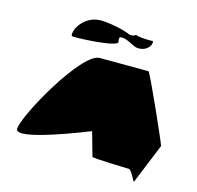

<svg xmlns="http://www.w3.org/2000/svg" viewBox="-107 -858 985 962"><g transform="rotate(15 385.5 -376.5)"><path d="M35 -113C35 -49 401 -199 401 -199L436 -75C437 -69 616 -64 629 -64C640 -64 669 -2 669 -8L754 -216C754 -224 604 -562 596 -562C596 -562 437 -563 343 -563C249 -563 35 -178 35 -113ZM179 -633C181 -627 425 -637 413 -666C411 -672 408 -692 418 -690C448 -696 488 -662 511 -660C576 -655 590 -717 574 -714C558 -711 494 -716 492 -721C490 -727 484 -710 458 -714C420 -732 332 -748 295 -746C213 -743 169 -662 179 -633Z"/></g></svg>

Font: Ampere
Style: SCSuExt
Weight: 400
Version: Version 1